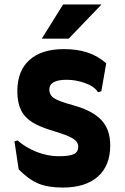

<svg xmlns="http://www.w3.org/2000/svg" viewBox="-20 -834 561 864"><path d="M64 -72 45 -198 59 -202Q97 -169 146 -150Q195 -131 244 -131Q293 -131 312.5 -140.5Q332 -150 332 -174Q332 -196 307.5 -211Q283 -226 222 -244Q160 -262 125 -284Q90 -306 74 -339.5Q58 -373 58 -424Q58 -515 112.5 -564Q167 -613 267 -613Q328 -613 374.5 -597.5Q421 -582 458 -549L436 -423L421 -419Q405 -445 363.5 -460Q322 -475 280 -475Q202 -475 202 -431Q202 -406 223.5 -392Q245 -378 307 -361Q395 -337 435.5 -294.5Q476 -252 476 -180Q476 -88 420 -39Q364 10 263 10Q195 10 151.5 -8.5Q108 -27 64 -72ZM437 -814 289 -660H168L264 -814Z"/></svg>

Font: Farro
Style: Bold
Weight: 700
Designer: Aceler Chua
Foundry: Grayscale Limited
Version: Version 1.101